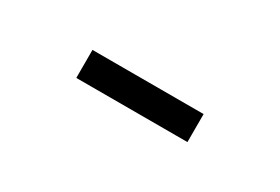

<svg xmlns="http://www.w3.org/2000/svg" viewBox="-7 -861 554 380"><g transform="rotate(30 270.0 -671.0)"><path d="M143 -639V-703H397V-639Z"/></g></svg>

Font: IBM Plex Sans Condensed
Style: Regular
Weight: 400
Width: 3
Designer: Mike Abbink, Paul van der Laan, Pieter van Rosmalen
Foundry: Bold Monday
Version: Version 3.201